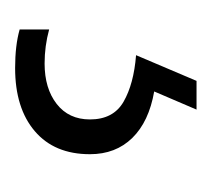

<svg xmlns="http://www.w3.org/2000/svg" viewBox="-33 -7 280 254"><g transform="rotate(90 107.0 120.0)"><path d="M184 141Q184 188 153.5 214Q123 240 70 240Q40 240 19 234V195Q41 201 64 201Q97 201 117.5 185Q138 169 138 141Q138 110 114.5 96.5Q91 83 53 80L87 0H125L101 56Q141 63 162.5 85Q184 107 184 141Z"/></g></svg>

Font: Noto Sans Telugu ExtraCondensed Light
Style: Regular
Weight: 300
Width: 2
Designer: Jelle Bosma - Monotype Design Team
Foundry: Monotype Imaging Inc.
Version: Version 2.005; ttfautohint (v1.8.4.7-5d5b)